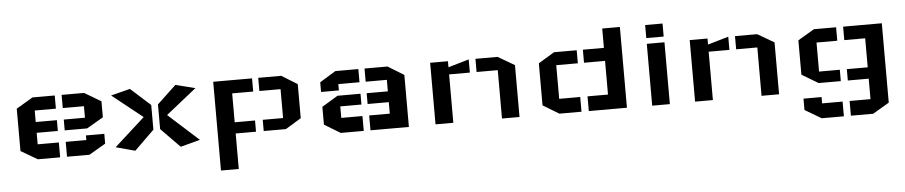

<svg xmlns="http://www.w3.org/2000/svg" viewBox="-43 -873 6431 1364"><g transform="rotate(-5 3172.5 -190.5)"><path d="M684 -257 566 -188H406V-265H557V-347H406V-441H566L684 -371ZM684 -139V-69L566 0H406V-106H553V-139ZM80 -69 198 0H357V-106H206V-188H357V-265H206V-347H357V-441H198L80 -371Z M1082 -314 1217 -441 1357 -406 1140 -233 1357 -37 1217 0 1082 -138ZM1034 -314 893 -441 756 -406 973 -233 756 -37 893 0 1034 -138Z M2084 -128 1972 -60H1814V-140H1959V-346H1808V-440H1972L2084 -371ZM1487 -440H1764V-346H1614V-140H1759V-60H1614V193H1487Z M2244 -195 2358 -264H2522V-187H2371V-105H2522V1H2358L2244 -68ZM2244 -301V-370L2358 -440H2522V-346H2371V-301ZM2844 -370 2730 -440H2566V-346H2717V-264H2566V-187H2717V-105H2570V1H2844Z M3034 -440H3161V-397L3309 -440V-346H3161V-1H3034ZM3633 -371 3515 -440H3357V-346H3508V-1H3633Z M4399 0H4127V-105H4273V-345H4123V-438H4273V-576H4399ZM3803 -369 3917 -438H4079V-345H3925V-105H4075V0H3917L3803 -69Z M4705 -440V1H4579V-440ZM4703 -481H4579V-574H4703Z M4885 -440H5012V-397L5160 -440V-346H5012V-1H4885ZM5484 -371 5366 -440H5208V-346H5359V-1H5484Z M5654 45V126L5771 195H5929V90H5783V45ZM5654 -371 5771 -440H5929V-344H5781V-137H5929V-56H5771L5654 -126ZM6255 -440H5979V-344H6128V-137H5979V-56H6128V90H5979V195H6138L6255 126Z"/></g></svg>

Font: Wallpoet
Style: Regular
Weight: 400
Designer: Lars Berggren
Foundry: Lars Berggren
Version: Version 1.000